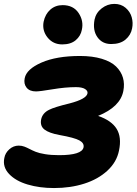

<svg xmlns="http://www.w3.org/2000/svg" viewBox="-29 -973 698 981"><path d="M539.1 -748Q493.2 -748 468.5 -783.4Q443.8 -818.8 454.1 -873Q461.4 -907.7 490.7 -930.4Q520 -953.1 555.2 -953.1Q589.4 -953.1 612.8 -933.1Q636.2 -913.1 644 -884.8Q651.9 -856.4 646 -828.1Q639.6 -793.9 612.5 -771Q585.4 -748 539.1 -748ZM289.1 -746.1Q242.2 -746.1 213.9 -781.5Q185.5 -816.9 193.8 -861.8Q202.1 -900.9 228 -923.8Q253.9 -946.8 291 -946.8Q345.7 -946.8 372.6 -906.5Q399.4 -866.2 389.2 -820.8Q383.3 -789.1 357.9 -767.6Q332.5 -746.1 289.1 -746.1ZM247.1 -12.2Q172.9 -12.2 112.1 -30.3Q51.3 -48.3 17.3 -84.2Q-16.6 -120.1 -6.8 -166Q-2.4 -191.4 18.6 -210.2Q39.6 -229 66.9 -229Q82 -229 95.5 -223.9Q108.9 -218.8 122.3 -211.7Q135.7 -204.6 153.1 -197.5Q170.4 -190.4 201.4 -185.3Q232.4 -180.2 272.9 -180.2Q389.6 -180.2 397.9 -220.2Q401.9 -241.7 376.7 -255.6Q351.6 -269.5 274.9 -283.2Q221.2 -293 198 -311.3Q174.8 -329.6 181.2 -362.8Q188 -395.5 222.2 -412.1Q248.5 -425.8 327.1 -444.8Q413.1 -467.3 418 -496.1Q420.4 -508.8 405.3 -518.3Q390.1 -527.8 358.9 -527.8Q305.2 -527.8 239.5 -516.8Q173.8 -505.9 154.8 -505.9Q122.1 -505.9 106.7 -525.4Q91.3 -544.9 97.2 -573.2Q106 -619.6 182.9 -653.3Q259.8 -687 379.9 -687Q443.8 -687 491.2 -672.6Q538.6 -658.2 564.2 -633.1Q589.8 -607.9 599.1 -576.2Q608.4 -544.4 601.1 -507.8Q585.4 -426.8 472.2 -380.9Q540.5 -357.4 566.9 -314.7Q593.3 -272 579.1 -204.1Q567.4 -145 519.8 -101.1Q472.2 -57.1 401.6 -34.7Q331.1 -12.2 247.1 -12.2Z"/></svg>

Font: Shantell Sans Irregular
Style: Italic
Weight: 800
Italic angle: -11.31°
Designer: Stephen Nixon, Anya Danilova, Shantell Martin
Foundry: Arrow Type
Version: Version 1.006;[9816181b4]